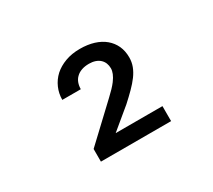

<svg xmlns="http://www.w3.org/2000/svg" viewBox="-85 -867 770 693"><g transform="rotate(-30 300.0 -520.5)"><path d="M456.1 -325.7V-388.2H261.2L346.7 -459Q367.7 -478 385 -495.4Q402.3 -512.7 415 -529.8Q427.2 -546.4 433.8 -563.7Q440.4 -581.1 440.4 -600.6Q440.4 -627.4 430.7 -648.7Q420.9 -669.9 402.8 -685.1Q384.8 -700.2 358.9 -708.3Q333 -716.3 300.8 -716.3Q267.1 -716.3 240 -706.3Q212.9 -696.3 193.8 -679.2Q174.8 -661.6 164.6 -638.2Q154.3 -614.7 154.3 -588.4H231.4Q231.4 -602.5 235.8 -614.5Q240.2 -626.5 249 -634.8Q257.8 -643.6 271.2 -648.4Q284.7 -653.3 302.7 -653.3Q316.9 -653.3 328.4 -649.4Q339.8 -645.5 347.7 -638.2Q355.5 -630.9 359.4 -621.1Q363.3 -611.3 363.3 -599.6Q363.3 -589.4 358.6 -577.9Q354 -566.4 343.8 -552.7Q336.9 -543.5 326.9 -533Q316.9 -522.5 304.2 -510.7L163.6 -378.4V-325.7Z"/></g></svg>

Font: Roboto Mono
Style: Regular
Weight: 400
Monospace: yes
Designer: Google
Version: Version 3.000